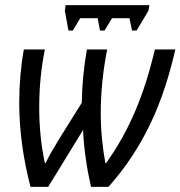

<svg xmlns="http://www.w3.org/2000/svg" viewBox="-20 -729 704 749"><path d="M247 -610H264L293 -658H361L370 -610H388L417 -658H485L495 -610H513L559 -687L563 -709H236L233 -687ZM99 0H168L304 -222C307 -149 319 -70 335 0H403C542 -156 617 -330 664 -536H584C544 -364 486 -221 394 -93H391C380 -153 373 -220 373 -288C373 -370 382 -454 398 -536H319C307 -469 300 -397 299 -328L214 -192C194 -159 174 -127 158 -93H155C141 -157 133 -231 133 -310C133 -386 140 -462 155 -536H73C61 -469 55 -399 55 -328C55 -215 72 -103 99 0Z"/></svg>

Font: Noto Sans Condensed
Style: Italic
Weight: 400
Width: 3
Italic angle: -12°
Designer: Monotype Design Team
Foundry: Monotype Imaging Inc.
Version: Version 2.013